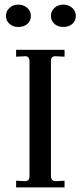

<svg xmlns="http://www.w3.org/2000/svg" viewBox="-20 -813 350 833"><path d="M50 0V-29L89 -27Q108 -27 108 -49V-548Q108 -557 103 -563.5Q98 -570 89 -569L50 -567V-597H260V-567L221 -569H219Q201 -569 201 -548V-49Q201 -27 221 -27L260 -29V0ZM255 -793Q277 -793 293 -779Q309 -765 309 -744Q309 -723 294 -709.5Q279 -696 255 -696Q231 -696 216 -709.5Q201 -723 201 -744Q201 -765 216.5 -779Q232 -793 255 -793ZM60 -793Q82 -793 98 -779Q114 -765 114 -744Q114 -723 99 -709.5Q84 -696 60 -696Q36 -696 21 -709.5Q6 -723 6 -744Q6 -765 21.5 -779Q37 -793 60 -793Z"/></svg>

Font: UnnaRegular
Style: Regular
Weight: 400
Designer: Jorge de Buen Unna
Foundry: Omnibus-Type
Version: Version 2.008;hotconv 1.0.109;makeotfexe 2.5.65596